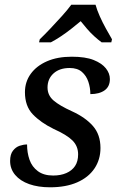

<svg xmlns="http://www.w3.org/2000/svg" viewBox="-20 -786 514 816"><path d="M193 10Q142 10 104 -3.5Q66 -17 44.5 -42.5Q23 -68 23 -102Q23 -130 35 -145.5Q47 -161 63.5 -166.5Q80 -172 95 -172Q95 -137 105.5 -107Q116 -77 141 -58.5Q166 -40 206 -40Q238 -40 262 -50.5Q286 -61 299 -80.5Q312 -100 312 -130Q312 -165 288 -189Q264 -213 208 -238Q153 -265 119.5 -300Q86 -335 86 -394Q86 -438 110.5 -472Q135 -506 179.5 -525.5Q224 -545 285 -545Q343 -545 378 -531Q413 -517 430 -495.5Q447 -474 447 -450Q447 -418 424.5 -402Q402 -386 364 -386Q364 -413 355.5 -438.5Q347 -464 328 -480.5Q309 -497 276 -497Q233 -497 207.5 -474Q182 -451 182 -414Q182 -381 207.5 -359Q233 -337 286 -313Q343 -287 375 -250.5Q407 -214 407 -157Q407 -108 381.5 -70Q356 -32 308 -11Q260 10 193 10ZM149 -619Q169 -638 193.5 -664Q218 -690 242.5 -717Q267 -744 283 -766H386Q392 -744 404 -717Q416 -690 430.5 -664Q445 -638 456 -619L453 -606H412Q397 -617 380.5 -632Q364 -647 349.5 -664Q335 -681 323 -696Q305 -681 283.5 -664Q262 -647 239.5 -632Q217 -617 196 -606H146Z"/></svg>

Font: ET Text
Style: Italic
Weight: 470
Italic angle: -12°
Designer: Monotype Design Team
Foundry: Monotype Imaging Inc.
Version: Version 2.009